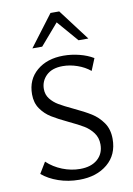

<svg xmlns="http://www.w3.org/2000/svg" viewBox="-99 -969 720 1040"><g transform="rotate(-10 261.0 -448.5)"><path d="M248 -309Q193 -335 159 -356Q125 -377 102 -410Q79 -443 79 -490Q79 -571 135.5 -619Q192 -667 282 -667Q326 -667 369.5 -656Q413 -645 446 -625L419 -559Q389 -584 348.5 -598Q308 -612 269 -612Q210 -612 178.5 -581.5Q147 -551 147 -507Q147 -476 165 -453Q183 -430 210 -414Q237 -398 286 -375Q344 -348 380 -325.5Q416 -303 441.5 -266.5Q467 -230 467 -177Q467 -90 407 -40Q347 10 252 10Q191 10 137.5 -8.5Q84 -27 48 -58L85 -119Q121 -85 169 -66Q217 -47 266 -47Q327 -47 362 -77.5Q397 -108 397 -159Q397 -196 377 -223Q357 -250 328 -267.5Q299 -285 248 -309ZM254 -907H302L432 -735H378L278 -851L178 -735H124Z"/></g></svg>

Font: QiushuiShotai Bright
Style: Regular
Weight: 400
Designer: Christian Thalmann (Catharsis Fonts)
Version: Version 1.250;